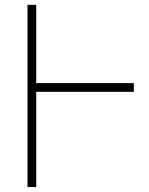

<svg xmlns="http://www.w3.org/2000/svg" viewBox="-20 -752 602 774"><path d="M519.5 -417V-381.8H126V2H90.8V-732.4H126V-417Z"/></svg>

Font: Gen Shin Gothic ExtraLight
Style: Regular
Weight: 100
Designer: [Source Han Sans]
Ryoko NISHIZUKA  (kana & ideographs); Paul D. Hunt (Latin, Greek & Cyrillic); Wenlong ZHANG  (bopomofo
Version: Version 1.002.20150607